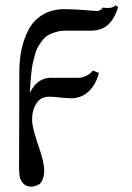

<svg xmlns="http://www.w3.org/2000/svg" viewBox="-20 -470 492 713"><path d="M409.2 -450.2 418.9 -443.8Q405.3 -400.4 381.3 -378.2Q357.4 -356 314.9 -356H224.1Q204.6 -356 188.2 -351.3Q171.9 -346.7 159.7 -339.8Q147.5 -333 137.5 -320.1Q127.4 -307.1 120.8 -295.7Q114.3 -284.2 109.1 -265.1Q104 -246.1 101.3 -232.9Q98.6 -219.7 96.2 -197Q93.8 -174.3 93 -161.4Q92.3 -148.4 90.8 -125Q117.7 -181.2 169.9 -181.2H272.9H274.9Q288.1 -182.1 301.8 -189.2Q315.4 -196.3 325.2 -208L347.2 -199.2Q336.9 -156.7 309.8 -130.9Q282.7 -105 243.2 -105Q241.7 -105 202.1 -107.9Q182.1 -110.8 162.1 -110.8Q131.3 -110.8 115.2 -85.9Q99.1 -61 99.1 -24.9Q99.1 -18.1 100.1 -10.7Q101.1 -3.4 103.5 6.6Q106 16.6 107.4 22.2Q108.9 27.8 113 41Q117.2 54.2 118.2 58.1Q118.7 60.1 121.8 68.8Q125 77.6 125.7 80.1Q126.5 82.5 129.2 90.6Q131.8 98.6 132.6 101.8Q133.3 105 135.5 112.3Q137.7 119.6 138.4 123.5Q139.2 127.4 140.6 133.5Q142.1 139.6 142.6 144.3Q143.1 148.9 143.6 154.1Q144 159.2 144 164.1Q144 195.3 127.9 212.9Q126 214.8 124 214.8Q114.7 220.7 105 222.2Q100.1 223.1 91.8 223.1Q74.2 221.2 64.7 209.5Q55.2 197.8 53 184.6Q50.8 171.4 50.8 151.9V140.1L51.8 -205.1Q51.8 -248.5 60.1 -287.1Q68.4 -325.7 86.4 -360.4Q104.5 -395 138.7 -415.5Q172.9 -436 219.2 -436Q252 -436 285.2 -433.1Q304.7 -431.2 339.8 -429.2Q353 -429.2 361.8 -441.9Q376 -439.5 388.7 -440.9Q401.4 -442.4 409.2 -450.2Z"/></svg>

Font: Common Serif Medium
Style: Regular
Weight: 500
Designer: Philipp H. Poll, Khaled Hosny
Foundry: Stefan Peev, Context Ltd.
Version: Version 1.026